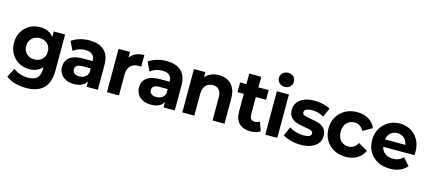

<svg xmlns="http://www.w3.org/2000/svg" viewBox="-72 -1602 5726 2556"><g transform="rotate(15 2791.5 -324.5)"><path d="M332.2 224.4Q250 224.4 176.1 203.3Q102.2 182.2 53.3 142.2L118.9 17.8Q155.6 48.9 210 67.2Q264.4 85.6 318.9 85.6Q405.6 85.6 445.6 45Q485.6 4.4 485.6 -77.8V-103.3Q454.4 -66.7 408.3 -47.8Q362.2 -28.9 306.7 -28.9Q227.8 -28.9 162.8 -65Q97.8 -101.1 60 -166.7Q22.2 -232.2 22.2 -317.8Q22.2 -403.3 60 -468.9Q97.8 -534.4 162.8 -570.6Q227.8 -606.7 306.7 -606.7Q430 -606.7 494.4 -521.1V-597.8H651.1V-100Q651.1 64.4 569.4 144.4Q487.8 224.4 332.2 224.4ZM487.8 -317.8Q487.8 -383.3 446.1 -423.9Q404.4 -464.4 338.9 -464.4Q274.4 -464.4 232.2 -423.9Q190 -383.3 190 -317.8Q190 -252.2 232.2 -211.7Q274.4 -171.1 338.9 -171.1Q404.4 -171.1 446.1 -211.7Q487.8 -252.2 487.8 -317.8Z M1262.2 -341.1V0H1107.8V-74.4Q1060 8.9 934.4 8.9Q868.9 8.9 821.1 -14.4Q773.3 -37.8 747.8 -78.9Q722.2 -120 722.2 -172.2Q722.2 -255.6 782.2 -303.3Q842.2 -351.1 966.7 -351.1H1096.7Q1096.7 -391.1 1083.3 -413.3Q1053.3 -468.9 966.7 -468.9Q921.1 -468.9 877.2 -453.9Q833.3 -438.9 802.2 -413.3L743.3 -534.4Q788.9 -568.9 854.4 -587.8Q920 -606.7 988.9 -606.7Q1121.1 -606.7 1191.7 -540.6Q1262.2 -474.4 1262.2 -341.1ZM1096.7 -188.9V-250H984.4Q883.3 -250 883.3 -180Q883.3 -146.7 907.8 -127.2Q932.2 -107.8 975.6 -107.8Q1018.9 -107.8 1051.1 -128.3Q1083.3 -148.9 1096.7 -188.9Z M1741.1 -606.7V-446.7Q1712.2 -448.9 1703.3 -448.9Q1633.3 -448.9 1593.3 -407.2Q1553.3 -365.6 1553.3 -282.2V0H1387.8V-597.8H1545.6V-518.9Q1575.6 -562.2 1625.6 -584.4Q1675.6 -606.7 1741.1 -606.7Z M2323.3 -341.1V0H2168.9V-74.4Q2121.1 8.9 1995.6 8.9Q1930 8.9 1882.2 -14.4Q1834.4 -37.8 1808.9 -78.9Q1783.3 -120 1783.3 -172.2Q1783.3 -255.6 1843.3 -303.3Q1903.3 -351.1 2027.8 -351.1H2157.8Q2157.8 -391.1 2144.4 -413.3Q2114.4 -468.9 2027.8 -468.9Q1982.2 -468.9 1938.3 -453.9Q1894.4 -438.9 1863.3 -413.3L1804.4 -534.4Q1850 -568.9 1915.6 -587.8Q1981.1 -606.7 2050 -606.7Q2182.2 -606.7 2252.8 -540.6Q2323.3 -474.4 2323.3 -341.1ZM2157.8 -188.9V-250H2045.6Q1944.4 -250 1944.4 -180Q1944.4 -146.7 1968.9 -127.2Q1993.3 -107.8 2036.7 -107.8Q2080 -107.8 2112.2 -128.3Q2144.4 -148.9 2157.8 -188.9Z M3007.8 -342.2V0H2843.3V-315.6Q2843.3 -386.7 2813.3 -421.7Q2783.3 -456.7 2727.8 -456.7Q2665.6 -456.7 2628.9 -416.1Q2592.2 -375.6 2592.2 -295.6V0H2426.7V-597.8H2584.4V-527.8Q2617.8 -565.6 2666.1 -586.1Q2714.4 -606.7 2772.2 -606.7Q2878.9 -606.7 2943.3 -540Q3007.8 -473.3 3007.8 -342.2Z M3365.6 8.9Q3264.4 8.9 3208.9 -45.6Q3153.3 -100 3153.3 -205.6V-451.1H3066.7V-584.4H3153.3V-730H3318.9V-584.4H3460V-451.1H3318.9V-207.8Q3318.9 -170 3337.2 -149.4Q3355.6 -128.9 3388.9 -128.9Q3427.8 -128.9 3455.6 -151.1L3500 -28.9Q3475.6 -10 3440.6 -0.6Q3405.6 8.9 3365.6 8.9Z M3550 -777.8Q3550 -818.9 3578.9 -846.7Q3607.8 -874.4 3653.3 -874.4Q3698.9 -874.4 3727.2 -847.8Q3755.6 -821.1 3755.6 -781.1Q3755.6 -737.8 3727.2 -709.4Q3698.9 -681.1 3653.3 -681.1Q3607.8 -681.1 3578.9 -708.9Q3550 -736.7 3550 -777.8ZM3735.6 -597.8V0H3570V-597.8Z M3811.1 -55.6 3865.6 -180Q3904.4 -153.3 3957.8 -137.8Q4011.1 -122.2 4063.3 -122.2Q4167.8 -122.2 4167.8 -176.7Q4167.8 -202.2 4139.4 -213.3Q4111.1 -224.4 4052.2 -232.2Q3982.2 -243.3 3936.7 -257.8Q3891.1 -272.2 3857.8 -308.9Q3824.4 -345.6 3824.4 -413.3Q3824.4 -470 3856.1 -513.9Q3887.8 -557.8 3947.2 -582.2Q4006.7 -606.7 4087.8 -606.7Q4147.8 -606.7 4207.2 -592.8Q4266.7 -578.9 4306.7 -554.4L4251.1 -431.1Q4176.7 -475.6 4087.8 -475.6Q4034.4 -475.6 4008.3 -460Q3982.2 -444.4 3982.2 -420Q3982.2 -392.2 4011.1 -381.1Q4040 -370 4101.1 -360Q4171.1 -348.9 4215.6 -334.4Q4260 -320 4292.8 -283.3Q4325.6 -246.7 4325.6 -181.1Q4325.6 -125.6 4293.3 -82.2Q4261.1 -38.9 4200.6 -15Q4140 8.9 4056.7 8.9Q3986.7 8.9 3919.4 -9.4Q3852.2 -27.8 3811.1 -55.6Z M4361.1 -298.9Q4361.1 -387.8 4401.7 -457.8Q4442.2 -527.8 4514.4 -567.2Q4586.7 -606.7 4677.8 -606.7Q4767.8 -606.7 4834.4 -567.2Q4901.1 -527.8 4932.2 -454.4L4804.4 -382.2Q4761.1 -464.4 4676.7 -464.4Q4612.2 -464.4 4570.6 -420Q4528.9 -375.6 4528.9 -298.9Q4528.9 -222.2 4570.6 -177.8Q4612.2 -133.3 4676.7 -133.3Q4762.2 -133.3 4804.4 -215.6L4932.2 -142.2Q4901.1 -70 4834.4 -30.6Q4767.8 8.9 4677.8 8.9Q4586.7 8.9 4514.4 -30.6Q4442.2 -70 4401.7 -140Q4361.1 -210 4361.1 -298.9Z M5557.8 -250H5128.9Q5141.1 -194.4 5183.9 -162.2Q5226.7 -130 5291.1 -130Q5335.6 -130 5369.4 -143.9Q5403.3 -157.8 5433.3 -187.8L5521.1 -87.8Q5440 8.9 5286.7 8.9Q5190 8.9 5116.1 -30.6Q5042.2 -70 5002.2 -140Q4962.2 -210 4962.2 -298.9Q4962.2 -386.7 5001.7 -457.2Q5041.1 -527.8 5110.6 -567.2Q5180 -606.7 5265.6 -606.7Q5348.9 -606.7 5416.1 -568.9Q5483.3 -531.1 5522.2 -460.6Q5561.1 -390 5561.1 -296.7Q5561.1 -293.3 5557.8 -250ZM5126.7 -351.1H5405.6Q5396.7 -407.8 5359.4 -441.7Q5322.2 -475.6 5266.7 -475.6Q5211.1 -475.6 5172.8 -442.2Q5134.4 -408.9 5126.7 -351.1Z"/></g></svg>

Font: Paperlogy 8 ExtraBold
Style: Regular
Weight: 800
Designer: redesigned by Lee Juim, glyphs from Gmarket Sans & Montserrat
Foundry: PT&
Version: Version 1.001